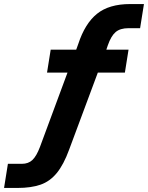

<svg xmlns="http://www.w3.org/2000/svg" viewBox="-63 -736 730 947"><path d="M-43 191 -24 72H45Q77 72 97 53Q117 34 134 -11L277 -397L302 -378H169L187 -491H338L306 -472L323 -519Q356 -620 415.5 -668Q475 -716 579 -716H647L628 -597H571Q530 -597 507.5 -578Q485 -559 469 -513L455 -472L438 -491H571L553 -378H402L427 -398L278 2Q251 76 217 117.5Q183 159 136.5 175Q90 191 24 191Z"/></svg>

Font: Nunito Sans 12pt ExtraLight 12pt ExtraBold
Style: Italic
Weight: 800
Italic angle: -9°
Version: Version 3.101;gftools[0.9.27]